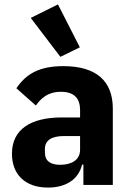

<svg xmlns="http://www.w3.org/2000/svg" viewBox="-20 -836 593 868"><path d="M119 -755 242 -816 341 -622 253 -579ZM266 -537C155 -537 97 -500 54 -437L142 -359C165 -391 196 -421 255 -421C318 -421 342 -389 342 -338V-305H259C120 -305 34 -252 34 -141C34 -49 92 12 197 12C277 12 335 -24 351 -92H357V0H490V-345C490 -470 415 -537 266 -537ZM342 -159C342 -111 301 -91 252 -91C208 -91 183 -108 183 -147V-162C183 -201 212 -221 270 -221H342V-159Z"/></svg>

Font: Plexus Sans Bold
Style: Regular
Weight: 700
Version: Version 2.001;PS 002.001;hotconv 1.0.70;makeotf.lib2.5.58329